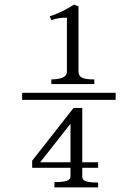

<svg xmlns="http://www.w3.org/2000/svg" viewBox="-20 -694 602 842"><path d="M121.1 42H289.1V80.1Q289.1 93.8 271.5 99.6Q254.9 104.5 218.8 104.5V127.9H410.2V106.4Q373 106.4 359.4 101.6Q340.8 96.7 340.8 81.1V42H410.2V17.6H340.8V-220.7H302.7L121.1 10.7ZM289.1 17.6H156.2L289.1 -151.4ZM205.1 -325.2H393.6V-345.7Q359.4 -345.7 343.8 -351.6Q324.2 -359.4 324.2 -379.9V-666L304.7 -673.8Q281.2 -658.2 249 -642.6Q217.8 -627.9 198.2 -623L205.1 -605.5Q220.7 -611.3 238.3 -614.3Q257.8 -617.2 273.4 -616.2V-379.9Q273.4 -360.4 252 -352.5Q238.3 -346.7 205.1 -345.7ZM77.1 -287.1V-255.9H487.3V-287.1Z"/></svg>

Font: Batang
Style: Regular
Weight: 400
Version: Version 2.21